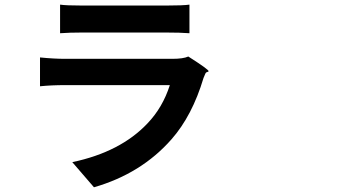

<svg xmlns="http://www.w3.org/2000/svg" viewBox="-20 -752 1540 813"><path d="M377.9 41 286.1 -65.4Q490.2 -108.4 604.5 -229.5Q668.9 -296.9 699.2 -391.6H255.9Q198.2 -391.6 149.4 -386.7V-508.8Q208 -502.9 255.9 -502.9H482.4H710Q755.9 -502.9 777.3 -512.7Q866.2 -456.1 863.3 -450.2Q862.3 -448.2 858.4 -447.3Q852.5 -446.3 849.6 -440.4Q843.8 -426.8 841.8 -421.9Q793.9 -261.7 706.1 -162.1Q578.1 -16.6 377.9 41ZM234.4 -611.3V-732.4Q259.8 -728.5 329.1 -728.5H505.9H682.6Q755.9 -728.5 782.2 -732.4V-611.3Q744.1 -614.3 680.7 -614.3H329.1Q274.4 -614.3 234.4 -611.3Z"/></svg>

Font: Bpmf GenSeki Gothic B
Style: B
Weight: 700
Foundry: But Ko
Version: Version 1.320